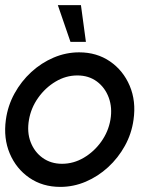

<svg xmlns="http://www.w3.org/2000/svg" viewBox="-28 -719 608 752"><path d="M208 13Q139 13 87.2 -22.5Q35.5 -58 10.2 -117.8Q-15 -177.5 -5 -250Q2.5 -305 28.8 -352.8Q55 -400.5 94.5 -436.8Q134 -473 182.2 -493.5Q230.5 -514 282 -514Q351 -514 402.8 -478.5Q454.5 -443 480 -383Q505.5 -323 495 -250Q487.5 -195.5 461.2 -148Q435 -100.5 395.5 -64.2Q356 -28 308 -7.5Q260 13 208 13ZM215 -77.5Q260 -77.5 300.2 -101.2Q340.5 -125 368.5 -164.2Q396.5 -203.5 404.5 -250Q412.5 -297 398 -336.5Q383.5 -376 351.5 -399.8Q319.5 -423.5 275 -423.5Q230 -423.5 189.8 -399.5Q149.5 -375.5 121.5 -336Q93.5 -296.5 85.5 -250Q77 -201.5 92 -162.5Q107 -123.5 139.2 -100.5Q171.5 -77.5 215 -77.5ZM198.5 -699H289L308.5 -555H248Z"/></svg>

Font: Urbanist Medium
Style: Italic
Weight: 500
Italic angle: -8°
Designer: Corey Hu
Foundry: Corey Hu
Version: Version 1.330; ttfautohint (v1.8.4.7-5d5b)